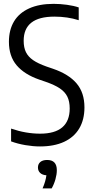

<svg xmlns="http://www.w3.org/2000/svg" viewBox="-20 -770 498 1022"><path d="M39 -17.5V-85.5Q117.5 -58.5 193.5 -58.5Q272 -58.5 311.5 -92.2Q351 -126 351 -192.5Q351 -230 338.5 -255.5Q326 -281 298.5 -299.5Q271 -318 223.5 -334.5L188.5 -346.5Q109.5 -374 68.5 -422.5Q27.5 -471 27.5 -547.5Q27.5 -610.5 54.5 -655.8Q81.5 -701 135 -725.2Q188.5 -749.5 265.5 -749.5Q300 -749.5 336.2 -744.5Q372.5 -739.5 399 -730.5V-662.5Q339 -681.5 269.5 -681.5Q106 -681.5 106 -553Q106 -517 118 -492.5Q130 -468 156 -450Q182 -432 227 -416L262 -404Q345.5 -375.5 387.5 -326.2Q429.5 -277 429.5 -198.5Q429.5 -133 401.8 -86.2Q374 -39.5 321 -15Q268 9.5 193 9.5Q156.5 9.5 115.2 2.5Q74 -4.5 39 -17.5ZM282.5 136Q282.5 158 275.2 184Q268 210 255 233H206.5Q223 195.5 227 163Q205.5 161.5 193.8 150.5Q182 139.5 182 121.5Q182 103 194.8 92.2Q207.5 81.5 231 81.5Q282.5 81.5 282.5 136Z"/></svg>

Font: Encode Sans Condensed
Style: Regular
Weight: 400
Width: 3
Designer: Multiple Designers
Foundry: Impallari Type
Version: Version 2.000